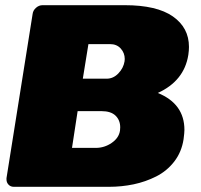

<svg xmlns="http://www.w3.org/2000/svg" viewBox="-20 -720 773 740"><path d="M5 -28.3V-33.3L105.8 -666.7Q107.5 -680 118.8 -690Q130 -700 144.2 -700H460.8Q584.2 -700 646.2 -656.7Q708.3 -613.3 708.3 -539.2Q708.3 -525 705.8 -508.3Q690 -408.3 588.3 -361.7Q690.8 -320 690.8 -219.2Q690.8 -208.3 687.5 -183.3Q680 -134.2 651.7 -97.5Q623.3 -60.8 582.1 -40Q540.8 -19.2 495 -9.6Q449.2 0 400 0H33.3Q20.8 0 12.9 -8.3Q5 -16.7 5 -28.3ZM257.5 -150H349.2Q382.5 -150 410.4 -169.2Q438.3 -188.3 442.5 -216.7Q443.3 -220.8 443.3 -229.2Q443.3 -256.7 425.4 -274.2Q407.5 -291.7 370.8 -291.7H279.2ZM299.2 -416.7H390.8Q416.7 -416.7 436.2 -437.1Q455.8 -457.5 460 -483.3Q460.8 -486.7 460.8 -492.5Q460.8 -515.8 445.4 -532.9Q430 -550 404.2 -550H320.8Z"/></svg>

Font: BoonTook Mon
Style: Italic
Weight: 400
Italic angle: -9°
Designer: Sungsit Sawaiwan
Foundry: FontUni
Version: Version 3.0